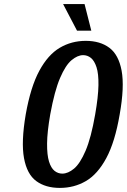

<svg xmlns="http://www.w3.org/2000/svg" viewBox="-20 -910 621 940"><path d="M273 10Q203 10 157.5 -23.5Q112 -57 97.5 -136Q83 -215 106 -350Q130 -485 172.5 -563.5Q215 -642 272.5 -676Q330 -710 400 -710Q470 -710 515.5 -676Q561 -642 575.5 -563.5Q590 -485 566 -350Q543 -215 500.5 -136Q458 -57 400.5 -23.5Q343 10 273 10ZM285 -60Q313 -60 342.5 -84.5Q372 -109 399 -172Q426 -235 446 -350Q461 -436 462 -492.5Q463 -549 452.5 -581Q442 -613 425 -626.5Q408 -640 387 -640Q360 -640 330.5 -615.5Q301 -591 274 -528Q247 -465 226 -350Q211 -264 210.5 -207.5Q210 -151 220 -119Q230 -87 247 -73.5Q264 -60 285 -60ZM357 -760 289 -890H394L427 -760Z"/></svg>

Font: Cuprum
Style: Bold Italic
Weight: 700
Italic angle: -10°
Designer: Jovanny Lemonad
Foundry: Jovanny Lemonad
Version: Version 3.000